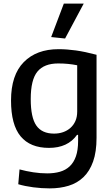

<svg xmlns="http://www.w3.org/2000/svg" viewBox="-20 -822 620 1062"><path d="M263 -617 333 -802H443L340 -609ZM255 220Q210 220 164 214Q118 208 81 197L88 115Q125 125 164 131Q203 137 241 137Q280 137 311.5 128Q343 119 365.5 98Q388 77 400 42.5Q412 8 412 -42V-76H406Q355 -4 251 -4Q147 -4 94 -68Q41 -132 41 -266Q41 -407 111.5 -478.5Q182 -550 304 -550Q350 -550 400 -543Q450 -536 514 -519V-60Q514 18 495 71.5Q476 125 441.5 158Q407 191 359.5 205.5Q312 220 255 220ZM279 -83Q306 -83 329 -91Q352 -99 369.5 -114.5Q387 -130 397 -152.5Q407 -175 407 -205V-461Q382 -466 356.5 -468.5Q331 -471 302 -471Q224 -471 187 -426Q150 -381 150 -274Q150 -172 181 -127.5Q212 -83 279 -83Z"/></svg>

Font: Encode Sans Narrow
Style: Medium
Weight: 500
Designer: Pablo Impallari, Andres Torresi
Foundry: Pablo Impallari, Andres Torresi
Version: Version 1.000; ttfautohint (v1.00) -l 8 -r 50 -G 200 -x 14 -